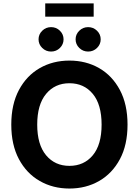

<svg xmlns="http://www.w3.org/2000/svg" viewBox="-20 -1091 811 1121"><path d="M385.3 9.8Q289.1 9.8 212.2 -34.2Q135.3 -78.1 90.6 -161.6Q45.9 -245.1 45.9 -363.3Q45.9 -481.9 90.6 -565.7Q135.3 -649.4 212.2 -693.4Q289.1 -737.3 385.3 -737.3Q481.9 -737.3 558.6 -693.4Q635.3 -649.4 679.9 -565.7Q724.6 -481.9 724.6 -363.3Q724.6 -244.6 679.9 -161.4Q635.3 -78.1 558.6 -34.2Q481.9 9.8 385.3 9.8ZM385.3 -122.6Q470.2 -122.6 521.7 -184.3Q573.2 -246.1 573.2 -363.3Q573.2 -481 521.7 -543Q470.2 -605 385.3 -605Q300.8 -605 249 -542.7Q197.3 -480.5 197.3 -363.3Q197.3 -246.6 249 -184.6Q300.8 -122.6 385.3 -122.6ZM526.9 -1071.3V-993.7H244.1V-1071.3ZM278.3 -790Q248 -790 226.6 -811Q205.1 -832 205.1 -861.3Q205.1 -890.6 226.6 -911.6Q248 -932.6 278.3 -932.6Q308.6 -932.6 329.8 -911.6Q351.1 -890.6 351.1 -861.3Q351.1 -832 329.8 -811Q308.6 -790 278.3 -790ZM494.6 -790Q464.4 -790 442.9 -811Q421.4 -832 421.4 -861.3Q421.4 -890.6 442.9 -911.6Q464.4 -932.6 494.6 -932.6Q524.9 -932.6 546.4 -911.6Q567.9 -890.6 567.9 -861.3Q567.9 -832 546.4 -811Q524.9 -790 494.6 -790Z"/></svg>

Font: Inter-Bold
Style: Bold
Weight: 700
Designer: Rasmus Andersson
Foundry: rsms
Version: Version 4.000;git-a52131595